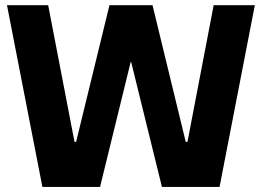

<svg xmlns="http://www.w3.org/2000/svg" viewBox="-20 -720 1009 740"><path d="M6.9 -700H165.7L267.2 -173.1H273.3L401.9 -700H567.8L695.9 -173.1H702.5L803.5 -700H962.2L826.2 0.5H604.1L485.6 -480.8H483.6L365.6 0.5H143.4Z"/></svg>

Font: Pathway Extreme 8pt Thin
Style: Regular
Weight: 100
Designer: Eduardo Rodriguez Tunni
Foundry: Eduardo Rodriguez Tunni
Version: Version 1.000